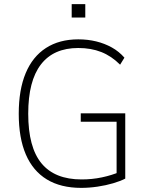

<svg xmlns="http://www.w3.org/2000/svg" viewBox="-20 -904 719 932"><path d="M374 8Q275 8 207.5 -33Q140 -74 105.5 -154Q71 -234 71 -352Q71 -468 104.5 -548.5Q138 -629 203 -671Q268 -713 360 -713Q406 -713 447 -703Q488 -693 523 -673.5Q558 -654 584 -624L563 -590Q521 -632 471.5 -651.5Q422 -671 360 -671Q240 -671 178.5 -591Q117 -511 117 -352Q117 -189 181.5 -111Q246 -33 376 -33Q427 -33 474.5 -43Q522 -53 562 -70L546 -34V-313H372V-354H588V-37Q565 -25 529.5 -14.5Q494 -4 453.5 2Q413 8 374 8ZM328 -819V-884H394V-819Z"/></svg>

Font: Nunito Sans 10pt SemiCondensed ExtraLight
Style: Regular
Weight: 250
Width: 4
Designer: Vernon Adams
Foundry: Vernon Adams
Version: Version 3.101;gftools[0.9.27]